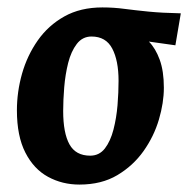

<svg xmlns="http://www.w3.org/2000/svg" viewBox="-20 -485 510 520"><path d="M195 14.9Q148.6 14.9 110.1 -6.1Q71.6 -27 48.7 -71.7Q25.8 -116.4 25.8 -186.1Q25.8 -236.3 39.7 -285.5Q53.7 -334.7 82.2 -375.4Q110.7 -416.1 154.3 -440.5Q197.9 -464.9 257.2 -464.9Q288 -464.9 317 -461Q346.1 -457.2 382.1 -453.6Q418.2 -450 469.7 -448.9L455 -362.3L383.2 -372.4Q401.2 -354.3 412.5 -323.4Q423.8 -292.4 423.8 -247.4Q423.8 -206.8 410.4 -161.3Q397 -115.8 368.8 -75.9Q340.6 -36.1 297.7 -10.6Q254.9 14.9 195 14.9ZM224.3 -63.4Q248.9 -63.4 264.1 -83Q279.2 -102.7 287.3 -134Q295.4 -165.3 298.3 -200.2Q301.1 -235.1 301.1 -266Q301.1 -321.2 283.9 -353.6Q266.8 -386.1 227.9 -386.1Q203.3 -386.1 187.9 -365.9Q172.5 -345.8 164.6 -314.5Q156.8 -283.2 153.9 -248.3Q151.1 -213.5 151.1 -184.5Q151.1 -124.9 168.1 -94.1Q185.1 -63.4 224.3 -63.4Z"/></svg>

Font: Ancizar Sans Thin
Style: Italic
Weight: 100
Italic angle: -4°
Designer: Cesar Puertas, Viviana Monsalve, Julian Moncada, Julian Prieto, Jose Castro, Mariel Hernandez, Felipe Aragon, Sara Alarc
Version: Version 8.100